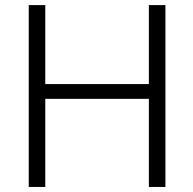

<svg xmlns="http://www.w3.org/2000/svg" viewBox="-20 -739 763 760"><path d="M93.8 1H159.2V-347.7H569.3V1H634.8V-718.8H569.3V-406.2H159.2V-718.8H93.8Z"/></svg>

Font: Dotum
Style: Regular
Weight: 400
Version: Version 2.21